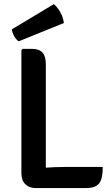

<svg xmlns="http://www.w3.org/2000/svg" viewBox="-20 -930 554 951"><path d="M207 1.5H156.5Q125 1.5 105.5 -17.5Q86 -36.5 86 -72V-681.5L92.5 -688H138Q174 -688 190.5 -669.5Q207 -651 207 -611.5ZM489 -103Q489 -43.5 470.5 -21Q452 1.5 408 1.5H156.5L93 -86.5Q144.5 -95 198.5 -99Q252.5 -103 297 -103ZM246.5 -909.5Q257 -901.5 268 -886.5Q279 -871.5 286.8 -853Q294.5 -834.5 296.5 -816L73 -725.5Q59.5 -733.5 50 -751.2Q40.5 -769 38.5 -784.5Z"/></svg>

Font: Signika Medium
Style: Regular
Weight: 500
Designer: Anna Giedry
Foundry: Anna Giedry
Version: Version 2.000